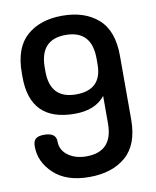

<svg xmlns="http://www.w3.org/2000/svg" viewBox="-83 -795 702 865"><g transform="rotate(-10 268.0 -362.5)"><path d="M241 -286Q37 -286 37 -490V-508Q37 -623 98 -677Q159 -731 261 -731Q363 -731 424.5 -677Q486 -623 486 -508V-217Q486 -102 423.5 -48Q361 6 256 6Q152 6 94.5 -47.5Q37 -101 37 -172Q37 -197 49 -207Q61 -217 87 -217Q142 -217 142 -177Q142 -137 175.5 -112.5Q209 -88 259 -88Q380 -88 380 -217V-343Q335 -286 241 -286ZM380 -488V-514Q380 -643 261 -643Q143 -643 143 -514V-497Q143 -371 262 -371Q380 -371 380 -488Z"/></g></svg>

Font: Dosis
Style: SemiBold
Weight: 600
Designer: Edgar Tolentino, Pablo Impallari, Igino Marini
Foundry: Edgar Tolentino, Pablo Impallari, Igino Marini
Version: Version 1.007